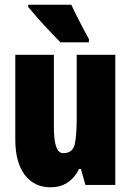

<svg xmlns="http://www.w3.org/2000/svg" viewBox="-20 -786 558 816"><path d="M100 -766V-756Q113 -740 139.5 -710Q166 -680 194 -650.5Q222 -621 237 -606H358V-620Q346 -641 321 -689Q296 -737 283 -766ZM306 -553V-280Q306 -214 298 -174.5Q290 -135 248 -135Q209 -135 209 -246V-553H45V-193Q45 -96 85 -43Q125 10 195 10Q277 10 316 -68H324L343 0H470V-553Z"/></svg>

Font: Noto Sans Display Condensed Black
Style: Regular
Weight: 900
Width: 3
Designer: Monotype Design team
Foundry: Monotype Imaging Inc.
Version: 1.000